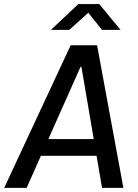

<svg xmlns="http://www.w3.org/2000/svg" viewBox="-43 -904 663 924"><path d="M-22.8 0 297 -686H424.2L550.8 0H448L348.8 -582.8H344.8L85.2 0ZM110.2 -154.2 121.8 -234.8H468.5L457 -154.2ZM202 -760.2 334.2 -884.5H434.5L537.2 -760.2H448L368.5 -859.2H400.2L290.5 -760.2Z"/></svg>

Font: Chivo Mono Medium
Style: Italic
Weight: 500
Italic angle: -8.05°
Monospace: yes
Designer: Hector Gatti
Foundry: Omnibus-Type
Version: Version 1.008